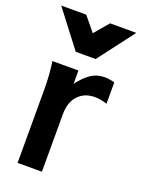

<svg xmlns="http://www.w3.org/2000/svg" viewBox="-144 -826 669 894"><g transform="rotate(20 190.5 -379.0)"><path d="M59.6 0V-374Q59.6 -388.7 58.8 -404.1Q58.1 -419.4 57.1 -435.1Q56.2 -450.7 54.7 -463.1Q53.2 -475.6 52.2 -483.9L49.8 -501H178.7V-435.1Q208.5 -474.6 238 -494.1Q267.6 -513.7 304.7 -513.7Q326.7 -513.7 354.5 -506.3V-400.4Q322.3 -411.1 293.9 -411.1Q243.2 -411.1 211.9 -378.4Q180.2 -345.2 180.2 -283.7V0ZM137.2 -578.6 0 -757.8H124L182.1 -687L242.2 -757.8H372.1L235.8 -578.6Z"/></g></svg>

Font: Ride
Style: Bold
Weight: 700
Version: Version 3.000